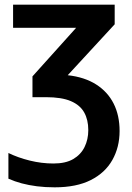

<svg xmlns="http://www.w3.org/2000/svg" viewBox="-20 -562 566 822"><path d="M471 -542V-458L270 -240Q342 -232 391.5 -200.5Q441 -169 466.5 -118.5Q492 -68 492 -1Q492 68 461 123Q430 178 368.5 209Q307 240 214 240Q173 240 138 235.5Q103 231 73 223Q43 215 16 203V93Q57 113 107.5 125.5Q158 138 209 138Q261 138 293.5 119Q326 100 342 67.5Q358 35 358 -5Q358 -49 340.5 -80.5Q323 -112 283.5 -129Q244 -146 176 -146H119V-235L306 -443H36V-542Z"/></svg>

Font: Noto Sans Display SemiBold
Style: Regular
Weight: 600
Designer: Monotype Design Team
Foundry: Monotype Imaging Inc.
Version: Version 2.003